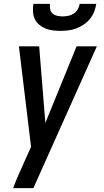

<svg xmlns="http://www.w3.org/2000/svg" viewBox="-20 -760 540 995"><path d="M48 215Q62 177 79 139.5Q96 102 112 65L141 1L78 -520H183L215 -123L377 -520H482L153 215ZM293 -600Q273 -600 253 -602.5Q233 -605 215 -612.5Q197 -620 182.5 -632.5Q168 -645 160 -662Q152 -679 151 -699.5Q150 -720 153 -740H239Q237 -726 240 -712Q243 -698 253 -689.5Q263 -681 277 -678Q291 -675 305 -675Q319 -675 334 -678Q349 -681 362 -689.5Q375 -698 383 -712Q391 -726 393 -740H479Q476 -720 468 -699.5Q460 -679 446 -662Q432 -645 413.5 -632.5Q395 -620 375 -612.5Q355 -605 334 -602.5Q313 -600 293 -600Z"/></svg>

Font: Iosevka Semibold Oblique
Style: Regular
Weight: 600
Italic angle: -9°
Monospace: yes
Designer: Belleve Invis
Foundry: Belleve Invis
Version: Version 32.5.0; ttfautohint (v1.8.4)